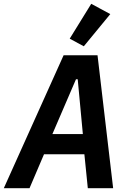

<svg xmlns="http://www.w3.org/2000/svg" viewBox="-49 -988 669 1008"><path d="M545 0 463 -698H285L-29 0H106L182 -178H394L412 0ZM386 -284H226L350 -572H359ZM530 -914 430 -968 317 -785 391 -745Z"/></svg>

Font: IBM Plex Mono SmBld
Style: Italic
Weight: 600
Italic angle: -9.5°
Monospace: yes
Designer: Mike Abbink, Paul van der Laan, Pieter van Rosmalen
Foundry: Bold Monday
Version: Version 2.004